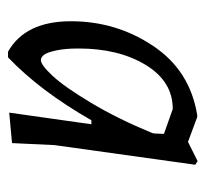

<svg xmlns="http://www.w3.org/2000/svg" viewBox="-37 -469 513 479"><g transform="rotate(90 219.5 -229.5)"><path d="M267 -465H272L334 -442L382 -466L391 -460L342 -109L337 -3L261 4L290 -201H280Q207 -73 123 7H109Q33 -36 33 -150Q33 -263 94.5 -355Q156 -447 267 -465ZM101 -169Q101 -135 106 -112.5Q111 -90 117 -82.5Q123 -75 130 -75Q142 -75 169.5 -104.5Q197 -134 237 -201Q277 -268 312 -353L313 -358L314 -382L252 -404Q183 -404 142 -336.5Q101 -269 101 -169Z"/></g></svg>

Font: Alegreya Sans
Style: Italic
Weight: 400
Italic angle: -7°
Designer: Juan Pablo del Peral
Foundry: Huerta Tipografica
Version: Version 2.007